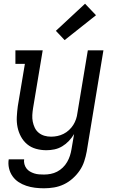

<svg xmlns="http://www.w3.org/2000/svg" viewBox="-20 -801 640 1034"><path d="M217 213Q192 213 168 210Q144 207 121.5 199.5Q99 192 80 179.5Q61 167 47.5 148Q34 129 28.5 105Q23 81 27 57H110Q108 70 111.5 83Q115 96 122.5 106Q130 116 141 122.5Q152 129 164.5 133Q177 137 190.5 138Q204 139 217 139Q235 139 253 135.5Q271 132 287.5 123.5Q304 115 318 101.5Q332 88 341.5 71.5Q351 55 356.5 38Q362 21 365 3L379 -79Q367 -59 351 -42Q335 -25 315 -13Q295 -1 273 3.5Q251 8 230 8Q201 8 174 0.5Q147 -7 126.5 -24Q106 -41 93 -65Q80 -89 74.5 -116Q69 -143 70.5 -172Q72 -201 76 -230L114 -457H63V-530H210L158 -218Q155 -199 154 -181Q153 -163 156.5 -145.5Q160 -128 167.5 -112.5Q175 -97 188.5 -86Q202 -75 219 -70Q236 -65 255 -65Q272 -65 289 -68.5Q306 -72 322 -80Q338 -88 351.5 -100.5Q365 -113 374.5 -128Q384 -143 389.5 -159.5Q395 -176 397 -193L453 -530H537L447 15Q442 42 433.5 68Q425 94 409 117.5Q393 141 371 160.5Q349 180 323.5 192Q298 204 271 208.5Q244 213 217 213ZM328 -585 281 -635 438 -781 497 -719Z"/></svg>

Font: Iosevka Slab Extended
Style: Italic
Weight: 400
Width: 7
Italic angle: -9°
Monospace: yes
Designer: Belleve Invis
Foundry: Belleve Invis
Version: Version 11.1.0; ttfautohint (v1.8.3)